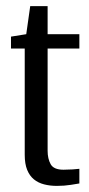

<svg xmlns="http://www.w3.org/2000/svg" viewBox="-20 -607 291 629"><path d="M166 2Q144 2 124.5 -3Q105 -8 91 -19.5Q77 -31 69 -50.5Q61 -70 61 -100V-448H16V-487L66 -495L79 -587H136V-495H240V-448H136V-113Q136 -87 146 -69Q156 -51 188 -51Q202 -51 218 -52Q234 -53 240 -54V-6Q234 -5 212.5 -1.5Q191 2 166 2Z"/></svg>

Font: Alumni Sans Medium
Style: Regular
Weight: 500
Designer: Robert E. Leuschke
Foundry: Robert E. Leuschke
Version: Version 1.018